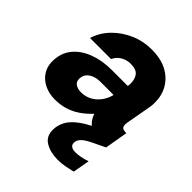

<svg xmlns="http://www.w3.org/2000/svg" viewBox="-205 -626 960 960"><g transform="rotate(45 275.0 -146.5)"><path d="M142 12Q101 12 68 -4Q35 -20 16.5 -48.5Q-2 -77 -2 -112Q-2 -173 30.5 -213Q63 -253 117.5 -273.5Q172 -294 238 -294H352Q353 -299 353.5 -303.5Q354 -308 354 -312Q354 -344 339 -363.5Q324 -383 284 -383Q257 -383 233.5 -369.5Q210 -356 198 -330H49Q65 -382 104 -422Q143 -462 196 -485Q249 -508 309 -508Q373 -508 417 -484.5Q461 -461 484 -421.5Q507 -382 507 -333Q507 -323 506.5 -314Q506 -305 504 -295L481 -168Q480 -163 479.5 -157.5Q479 -152 479 -147Q479 -134 486.5 -128Q494 -122 514 -122L493 0Q421 0 385.5 -14.5Q350 -29 332 -77Q305 -48 275.5 -28Q246 -8 213 2Q180 12 142 12ZM210 -106Q239 -106 264 -119Q289 -132 307.5 -156Q326 -180 334 -212H239Q217 -212 197.5 -204.5Q178 -197 166.5 -183Q155 -169 155 -147Q155 -126 170.5 -116Q186 -106 210 -106ZM366 215Q314 215 278 194Q242 173 242 127Q242 94 258 64Q274 34 314.5 5Q355 -24 426 -53L471 -71L493 0L441 25Q397 45 379.5 61.5Q362 78 362 98Q362 111 372 118.5Q382 126 401 126Q434 126 480 111L464 200Q444 205 418 210Q392 215 366 215Z"/></g></svg>

Font: Rethink Sans ExtraBold
Style: Italic
Weight: 800
Italic angle: -10°
Designer: The Rethink Sans project authors (Hans Thiessen). DM Sans designed by Colophon Foundry.
Foundry: Rethink Communications LLC
Version: Version 1.001